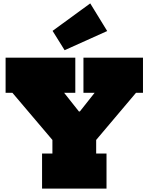

<svg xmlns="http://www.w3.org/2000/svg" viewBox="-20 -1112 876 1132"><path d="M782 -565 542 -281H294L53 -565H13V-772H424V-565H358L506 -378L399 -455H497L390 -378L538 -565H472V-772H823V-565ZM547 -389V-207H608V0H228V-207H289V-389ZM512 -1092 612 -929 361 -816 290 -930Z"/></svg>

Font: Hepta Slab ExtraLight Black
Style: Regular
Weight: 900
Version: Version 1.102